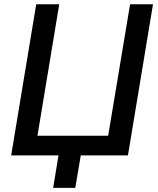

<svg xmlns="http://www.w3.org/2000/svg" viewBox="-20 -748 760 924"><path d="M595.7 0H33.7L154.3 -727.5H265.1L160.2 -94.7H500.5L606 -727.5H716.3ZM235.8 156.2 266.6 -31.2H374L342.3 156.2Z"/></svg>

Font: Inter 16pt Medium
Style: Italic
Weight: 500
Italic angle: -9.3988°
Version: Version 4.001;git-66647c0bb